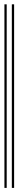

<svg xmlns="http://www.w3.org/2000/svg" viewBox="-20 -832 123 910"><path d="M1 58.6V-811.5H11.7V58.6ZM36.1 58.6V-811.5H46.9V58.6Z"/></svg>

Font: Libre Barcode EAN13 Text
Style: Regular
Weight: 400
Version: Version 1.008; ttfautohint (v1.8.3)